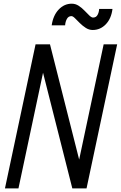

<svg xmlns="http://www.w3.org/2000/svg" viewBox="-20 -1046 670 1066"><path d="M7.5 0 177.5 -800H257.5L460 0H385.5L555.5 -800H630.5L460.5 0H381.5L179 -800H252.5L82.5 0ZM494.5 -879.5Q474.5 -879.5 456.5 -891Q438.5 -902.5 423 -918Q407.5 -933.5 396 -945Q384.5 -956.5 376.5 -956.5Q360 -956.5 351.5 -941.2Q343 -926 341.5 -905.5H267Q275 -960.5 305.8 -993Q336.5 -1025.5 378.5 -1025.5Q399 -1025.5 416.8 -1014Q434.5 -1002.5 449.2 -987Q464 -971.5 476 -960Q488 -948.5 496.5 -948.5Q513.5 -948.5 521.5 -963Q529.5 -977.5 530.5 -996.5H604.5Q598 -943 567.5 -911.2Q537 -879.5 494.5 -879.5Z"/></svg>

Font: Victor Mono Thin
Style: Italic
Weight: 100
Italic angle: -12°
Monospace: yes
Designer: Rune Bjørnerås
Version: Version 1.561;gftools[0.9.30]